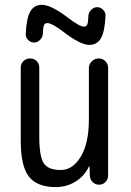

<svg xmlns="http://www.w3.org/2000/svg" viewBox="-20 -760 540 790"><path d="M414.1 -695.3Q411.1 -628.9 395 -602.1Q378.9 -575.2 347.7 -575.2Q311.5 -575.2 242.2 -627.9Q194.3 -665 174.8 -665Q165 -665 161.1 -656.7Q157.2 -648.4 156.2 -620.1Q155.3 -606.4 144.5 -595.7Q133.8 -585 120.1 -585Q106.4 -585 95.7 -595.7Q85 -606.4 85.9 -620.1Q88.9 -686.5 105 -713.4Q121.1 -740.2 152.3 -740.2Q189.5 -740.2 257.8 -688.5Q307.6 -650.4 325.2 -650.4Q335 -650.4 338.9 -658.7Q342.8 -667 343.8 -695.3Q344.7 -709 355.5 -719.7Q366.2 -730.5 379.9 -730.5Q393.6 -730.5 404.3 -719.7Q415 -709 414.1 -695.3ZM210 9.8Q132.8 9.8 99.1 -33.2Q65.4 -76.2 65.4 -179.7V-482.4Q65.4 -498 76.7 -508.8Q87.9 -519.5 104 -519.5Q120.1 -519.5 130.9 -508.8Q141.6 -498 141.6 -482.4V-198.2Q141.6 -115.2 160.2 -87.9Q178.7 -60.5 230.5 -60.5Q279.3 -60.5 312.5 -115.7Q345.7 -170.9 345.7 -267.6V-480.5Q345.7 -496.1 357.9 -507.8Q370.1 -519.5 386.2 -519.5Q402.3 -519.5 413.6 -508.3Q424.8 -497.1 424.8 -480.5V-37.1Q424.8 -22.5 414.1 -11.2Q403.3 0 387.7 0Q372.1 0 361.3 -10.7Q350.6 -21.5 349.6 -37.1L348.6 -74.2Q348.6 -75.2 347.7 -75.2Q345.7 -75.2 345.7 -74.2Q327.1 -35.2 290.5 -12.7Q253.9 9.8 210 9.8Z"/></svg>

Font: Rounded-X Mgen+ 2m regular
Style: Regular
Weight: 400
Designer: [Source Han Sans]
Ryoko NISHIZUKA  (kana & ideographs); Paul D. Hunt (Latin, Greek & Cyrillic); Wenlong ZHANG  (bopomofo
Version: Version 1.059.20150602